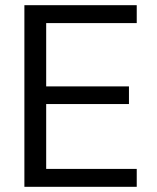

<svg xmlns="http://www.w3.org/2000/svg" viewBox="-20 -720 604 740"><path d="M74 0V-700H507V-631H158V-387H477V-319H158V-69H507V0Z"/></svg>

Font: DeepMind Sans
Style: Regular
Weight: 400
Designer: Jonny Pinhorn / Modifications: Colophon Foundry
Foundry: Colophon Foundry
Version: Version 1.002; ttfautohint (v1.8.2)